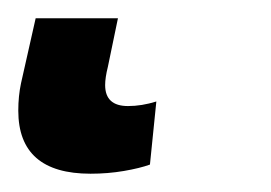

<svg xmlns="http://www.w3.org/2000/svg" viewBox="-49 39 296 210"><path d="M115 219 122 150Q106 155 91 155Q66 155 66 132Q66 124 69 112L80 59H-10L-26 130Q-29 144 -29 160Q-29 229 50 229Q69 229 86.5 226Q104 223 115 219Z"/></svg>

Font: Noto Sans UI SemiCondensed
Style: Bold Italic
Weight: 700
Width: 4
Designer: Monotype Design Team
Foundry: Monotype Imaging Inc.
Version: 1.001